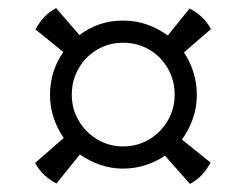

<svg xmlns="http://www.w3.org/2000/svg" viewBox="-20 -593 610 476"><path d="M104 -358Q104 -417 137 -464L68 -520Q77 -537 89 -550Q101 -563 119 -573L177 -506Q224 -542 285 -542Q317 -542 345 -532Q373 -522 396 -505L450 -572Q467 -563 480 -551Q493 -539 503 -521L436 -463Q451 -441 459.5 -414Q468 -387 468 -358Q468 -327 458 -298.5Q448 -270 431 -247L502 -190Q493 -173 481 -160Q469 -147 451 -137L389 -207Q367 -192 340.5 -183.5Q314 -175 285 -175Q255 -175 228 -184.5Q201 -194 178 -210L120 -138Q103 -147 90 -159Q77 -171 67 -189L138 -251Q122 -274 113 -301Q104 -328 104 -358ZM158 -358Q158 -323 175 -294Q192 -265 221 -247.5Q250 -230 285 -230Q321 -230 350 -247.5Q379 -265 396 -294Q413 -323 413 -358Q413 -394 396 -423.5Q379 -453 350 -470Q321 -487 285 -487Q250 -487 221 -470Q192 -453 175 -423.5Q158 -394 158 -358Z"/></svg>

Font: Alike
Style: Regular
Weight: 400
Designer: Sveta Sebyakina
Foundry: Cyreal (www.cyreal.org)
Version: Version 1.301; ttfautohint (v1.8.4.7-5d5b)